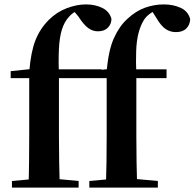

<svg xmlns="http://www.w3.org/2000/svg" viewBox="-20 -850 882 870"><path d="M34.1 0V-29.9L147.4 -40.2H226.4L336.3 -29.9V0ZM109.1 0Q111.1 -58.2 111.7 -117.4Q112.4 -176.6 112.4 -234.8V-496.1H28.4V-527.5L159.5 -541.2L112.1 -516.1L112.8 -528.1Q119.8 -614.3 140.4 -667.1Q161.1 -719.8 201.2 -759.9Q237.2 -795.7 282.4 -812.8Q327.6 -830 369.6 -830Q410.9 -830 443.4 -814.2Q475.8 -798.4 485 -764.7Q484.7 -740.5 468.6 -724.3Q452.5 -708.1 423.3 -708.1Q400.4 -708.1 380.1 -722.6Q359.7 -737.1 335.5 -774.8L312.9 -801.9V-817H359.9V-808.7Q341.7 -806 324.7 -798.5Q307.6 -791.1 292.5 -773.8Q271.7 -751.3 260.6 -716.3Q249.5 -681.4 246.9 -627.2Q244.4 -573.1 247.1 -491.5V-234.8Q247.1 -176.6 248.1 -117.4Q249.1 -58.2 250.8 0ZM180.6 -496.1V-535.7H440.5V-496.1ZM384.8 0V-29.9L498.1 -40.2H582.2L695.3 -29.9V0ZM459.8 0Q461.8 -58.2 462.6 -117.4Q463.4 -176.6 463.4 -234.8V-496.1H379.4V-527.5L510.2 -541.2L462.8 -516.1L463.5 -526.6Q471.2 -621.9 496.1 -677Q520.9 -732.1 558 -765.3Q595.8 -800.3 637.4 -815.2Q679 -830 722.5 -830Q764.6 -830 798.6 -814.6Q832.6 -799.1 841.8 -763.3Q840.8 -737.6 824.3 -721Q807.9 -704.5 776.9 -704.5Q751.1 -704.5 730 -718.9Q708.9 -733.4 688.7 -768.6L663.6 -808V-817H710.6V-808.7Q685.7 -805.2 665.3 -792Q644.9 -778.7 633 -761Q616.2 -734 607.5 -699.4Q598.7 -664.8 597 -618.6Q595.3 -572.4 597.8 -511.3V-234.8Q597.8 -176.6 598.8 -117.4Q599.8 -58.2 601.5 0ZM531.3 -496.1V-535.7H734.7V-496.1Z"/></svg>

Font: Noto Serif HK
Style: Regular
Weight: 200
Designer: Ryoko NISHIZUKA 西塚涼子 (kana & ideographs); Frank Grießhammer (Latin, Greek & Cyrillic); Wenlong ZHANG 张文龙 (bopomofo); San
Foundry: Adobe
Version: Version 2.001;hotconv 1.1.0;makeotfexe 2.6.0